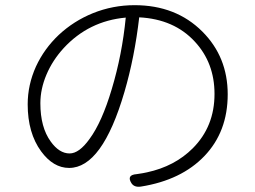

<svg xmlns="http://www.w3.org/2000/svg" viewBox="-20 -714 985 742"><path d="M488 -6Q468 -38 508 -41Q536 -45 548 -48Q655 -71 725 -141Q809 -225 809 -351Q809 -471 733 -553Q653 -640 518 -647Q500 -492 461 -359Q375 -65 247 -65Q186 -65 139 -129Q87 -200 87 -311Q87 -386 119 -457Q151 -526 207 -579Q265 -633 339 -663Q416 -694 500 -694Q660 -694 762 -592Q860 -494 860 -349.5Q860 -205 770 -111Q681 -18 525 7Q499 11 488 -6ZM249 -121Q286 -121 326 -177Q374 -242 412 -370Q452 -503 466 -646Q323 -633 226 -528Q183 -481 159.5 -425.5Q136 -370 136 -315Q136 -222 176 -167Q209 -121 249 -121Z"/></svg>

Font: GenSenRounded TW L
Style: Regular
Weight: 300
Version: Version 1.501;PS 1;hotconv 16.6.51;makeotf.lib2.5.65220